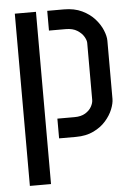

<svg xmlns="http://www.w3.org/2000/svg" viewBox="-53 -583 568 814"><g transform="rotate(-5 231.5 -176.5)"><path d="M182 0V-84H255Q283 -84 301 -95Q319 -106 327.5 -121.5Q336 -137 336 -150V-393Q336 -404 327 -419.5Q318 -435 299 -447Q280 -459 250 -459H179V-543H250Q294 -543 326.5 -527.5Q359 -512 380 -488.5Q401 -465 411.5 -439.5Q422 -414 422 -395V-147Q422 -128 412 -103Q402 -78 381.5 -54.5Q361 -31 329 -15.5Q297 0 254 0ZM41 190V-543H131V190Z"/></g></svg>

Font: Stick No Bills Medium
Style: Regular
Weight: 500
Version: Version 2.000